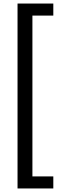

<svg xmlns="http://www.w3.org/2000/svg" viewBox="-20 -886 361 1084"><path d="M79 178H281V110H163V-798H281V-866H79Z"/></svg>

Font: Noto Sans Malayalam UI SemiCondensed
Style: Regular
Weight: 400
Width: 4
Designer: Jelle Bosma - Monotype Design Team
Foundry: Monotype Imaging Inc.
Version: Version 2.104